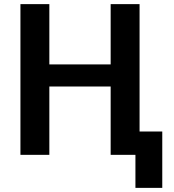

<svg xmlns="http://www.w3.org/2000/svg" viewBox="-20 -750 845 930"><path d="M516 -331H219V0H79V-730H219V-438H516V-730H656V-113H766V160H636V0H609H516Z"/></svg>

Font: Mplus 1p Bold
Style: Bold
Weight: 700
Version: Version 1.061